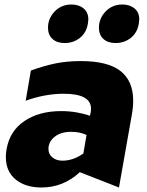

<svg xmlns="http://www.w3.org/2000/svg" viewBox="-20 -820 651 852"><path d="M257 -107Q230 -107 212.5 -121.5Q195 -136 195 -159Q195 -191 222.5 -213Q250 -235 295 -235Q336 -235 364 -221L350 -139Q305 -107 257 -107ZM571 -373Q571 -461 514.5 -505Q458 -549 339 -549Q277 -549 226 -538.5Q175 -528 117 -507L94 -373Q180 -404 263 -404Q384 -404 384 -337Q384 -327 381 -315L379 -306Q355 -315 321.5 -321Q288 -327 251 -327Q154 -327 88.5 -283Q23 -239 9 -157Q6 -139 6 -123Q6 -59 49.5 -23.5Q93 12 164 12Q261 12 334 -56L508 12L565 -311Q571 -344 571 -373ZM193 -697Q193 -665 213 -647Q233 -629 267 -629Q305 -629 334 -651.5Q363 -674 370 -715Q372 -729 372 -734Q372 -765 351 -782.5Q330 -800 297 -800Q252 -800 222.5 -769Q193 -738 193 -697ZM419 -697Q419 -665 439 -647Q459 -629 493 -629Q531 -629 560 -651.5Q589 -674 596 -715Q598 -729 598 -734Q598 -765 577 -782.5Q556 -800 523 -800Q478 -800 448.5 -769Q419 -738 419 -697Z"/></svg>

Font: Geom Black
Style: Bold Italic
Weight: 900
Italic angle: -10°
Version: Version 1.102